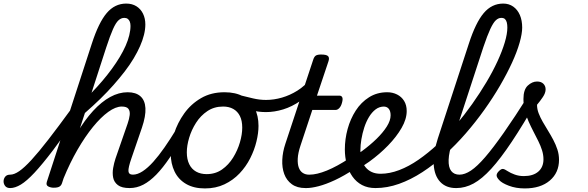

<svg xmlns="http://www.w3.org/2000/svg" viewBox="-216 -1035 3289 1074"><path d="M-159 17Q-178 17 -187 5.5Q-196 -6 -196 -20.5Q-196 -35 -187 -46.5Q-178 -58 -159 -58Q-137 -58 -108.5 -77.5Q-80 -97 -40 -140.5Q0 -184 55 -255Q110 -326 185 -429Q197 -445 210.5 -442Q224 -439 229.5 -425Q235 -411 223 -394Q141 -274 80.5 -194.5Q20 -115 -23.5 -68.5Q-67 -22 -99.5 -2.5Q-132 17 -159 17ZM509 17Q465 17 443.5 0.5Q422 -16 417 -41.5Q412 -67 417 -95.5Q422 -124 430 -148L498 -344Q507 -370 509.5 -391.5Q512 -413 502.5 -426Q493 -439 465 -439Q431 -439 389.5 -409Q348 -379 304 -325Q260 -271 217.5 -197.5Q175 -124 139 -36L134 -126Q172 -219 215 -291.5Q258 -364 305 -415Q352 -466 400.5 -492.5Q449 -519 498 -519Q544 -519 569.5 -496.5Q595 -474 597.5 -430Q600 -386 578 -321L519 -149Q501 -97 502.5 -77.5Q504 -58 528 -58Q542 -58 548.5 -46.5Q555 -35 553.5 -20.5Q552 -6 541 5.5Q530 17 509 17ZM84 15Q68 15 54 8Q40 1 46 -18L298 -792Q336 -909 381 -962Q426 -1015 490 -1015Q523 -1015 547 -1000Q571 -985 584 -958.5Q597 -932 597 -898Q597 -871 589.5 -840.5Q582 -810 567.5 -777Q553 -744 531.5 -708Q510 -672 481.5 -635Q453 -598 419 -559.5Q385 -521 345 -482Q305 -443 259 -403L131 -11Q127 2 117 8.5Q107 15 84 15ZM296 -516Q328 -549 356.5 -582.5Q385 -616 409.5 -649.5Q434 -683 453.5 -715.5Q473 -748 486.5 -778.5Q500 -809 507 -837.5Q514 -866 514 -890Q514 -904 510 -914Q506 -924 498.5 -929.5Q491 -935 479 -935Q462 -935 447 -921.5Q432 -908 416 -872Q400 -836 378 -769Z M509 17Q495 17 488 5.5Q481 -6 482.5 -20.5Q484 -35 495 -46.5Q506 -58 527 -58Q553 -58 582 -77Q611 -96 641.5 -130Q672 -164 704 -210Q736 -256 769 -310Q777 -323 791 -321Q805 -319 814 -308.5Q823 -298 815 -285Q772 -210 733.5 -153Q695 -96 658.5 -58.5Q622 -21 585.5 -2Q549 17 509 17Z M930 19Q868 19 825 -6Q782 -31 760.5 -75.5Q739 -120 739 -176Q739 -229 758 -288.5Q777 -348 814.5 -400.5Q852 -453 908.5 -486Q965 -519 1040 -519Q1102 -519 1144.5 -495.5Q1187 -472 1208.5 -429.5Q1230 -387 1230 -331Q1230 -291 1218.5 -243.5Q1207 -196 1183.5 -149.5Q1160 -103 1124 -65Q1088 -27 1039.5 -4Q991 19 930 19ZM940 -61Q989 -61 1026 -87Q1063 -113 1088 -153.5Q1113 -194 1126 -238.5Q1139 -283 1139 -321Q1139 -360 1126 -386Q1113 -412 1089 -425.5Q1065 -439 1032 -439Q982 -439 944 -413.5Q906 -388 880.5 -348Q855 -308 842 -264Q829 -220 829 -183Q829 -144 842.5 -116.5Q856 -89 881 -75Q906 -61 940 -61Z M1272 -408Q1232 -408 1195.5 -417Q1159 -426 1121 -439Q1108 -444 1103.5 -455Q1099 -466 1101 -477.5Q1103 -489 1111.5 -496.5Q1120 -504 1132 -501Q1164 -493 1200 -484.5Q1236 -476 1272 -476Q1316 -476 1361 -489Q1406 -502 1447.5 -528Q1489 -554 1521 -594Q1532 -607 1543.5 -601.5Q1555 -596 1560 -582.5Q1565 -569 1556 -558Q1513 -504 1465 -471Q1417 -438 1368 -423Q1319 -408 1272 -408Z M1493 17Q1446 17 1416.5 -4.5Q1387 -26 1374 -61.5Q1361 -97 1363 -141Q1365 -185 1380 -230L1535 -698Q1541 -718 1550.5 -724Q1560 -730 1580 -730Q1611 -730 1619.5 -720.5Q1628 -711 1621 -691L1557 -500H1683Q1694 -500 1698.5 -490.5Q1703 -481 1697 -460Q1692 -441 1682 -430.5Q1672 -420 1661 -420H1531L1465 -221Q1451 -179 1449.5 -148Q1448 -117 1455.5 -97Q1463 -77 1478 -67.5Q1493 -58 1512 -58Q1526 -58 1533 -46.5Q1540 -35 1538 -20.5Q1536 -6 1525 5.5Q1514 17 1493 17Z M1497 17Q1478 17 1471.5 5.5Q1465 -6 1468.5 -20.5Q1472 -35 1484 -46.5Q1496 -58 1515 -58Q1556 -58 1612.5 -81Q1669 -104 1739 -150Q1751 -158 1761 -153Q1771 -148 1776.5 -136Q1782 -124 1780 -111Q1778 -98 1767 -90Q1708 -51 1657.5 -27.5Q1607 -4 1566.5 6.5Q1526 17 1497 17Z M1740 -143Q1758 -154 1775 -166Q1792 -178 1809 -190Q1854 -223 1890 -258Q1926 -293 1947.5 -327Q1969 -361 1969 -390Q1969 -413 1959 -426Q1949 -439 1929 -439Q1915 -439 1908.5 -451Q1902 -463 1904 -479Q1906 -495 1917.5 -507Q1929 -519 1950 -519Q1980 -519 2005 -506.5Q2030 -494 2044.5 -470.5Q2059 -447 2059 -414Q2059 -369 2030.5 -319.5Q2002 -270 1955 -221.5Q1908 -173 1850 -131Q1831 -118 1811 -104.5Q1791 -91 1771 -79Z M1884 17Q1841 17 1809 0Q1777 -17 1755.5 -47.5Q1734 -78 1723.5 -117Q1713 -156 1713 -199Q1713 -257 1728.5 -313.5Q1744 -370 1774 -416.5Q1804 -463 1848.5 -491Q1893 -519 1950 -519Q1959 -519 1961.5 -507Q1964 -495 1960.5 -479Q1957 -463 1949.5 -451Q1942 -439 1933 -439Q1906 -439 1885 -423Q1864 -407 1848 -380.5Q1832 -354 1821.5 -321.5Q1811 -289 1805.5 -256Q1800 -223 1800 -195Q1800 -166 1807 -142Q1814 -118 1828.5 -100Q1843 -82 1864 -72.5Q1885 -63 1913 -63Q1963 -63 2017 -83.5Q2071 -104 2125 -141.5Q2179 -179 2232 -228Q2285 -277 2333.5 -334.5Q2382 -392 2425.5 -453.5Q2469 -515 2505 -575.5Q2541 -636 2567 -692.5Q2593 -749 2607.5 -797.5Q2622 -846 2622 -881Q2622 -892 2634.5 -898Q2647 -904 2663.5 -904Q2680 -904 2692.5 -898Q2705 -892 2705 -881Q2705 -847 2690.5 -796Q2676 -745 2648 -684Q2620 -623 2581 -556Q2542 -489 2493.5 -421Q2445 -353 2389.5 -289Q2334 -225 2272.5 -169.5Q2211 -114 2146.5 -72Q2082 -30 2016 -6.5Q1950 17 1884 17Z M2335 17Q2279 17 2246.5 -17.5Q2214 -52 2210 -114.5Q2206 -177 2233 -260L2407 -792Q2445 -909 2490 -962Q2535 -1015 2599 -1015Q2631 -1015 2655 -998Q2679 -981 2692 -951Q2705 -921 2705 -880Q2705 -861 2692.5 -852Q2680 -843 2663.5 -843Q2647 -843 2634.5 -852Q2622 -861 2622 -880Q2622 -897 2619 -909Q2616 -921 2609 -928Q2602 -935 2588 -935Q2572 -935 2557.5 -921.5Q2543 -908 2526.5 -872.5Q2510 -837 2488 -772L2315 -243Q2295 -183 2293.5 -141Q2292 -99 2308 -78.5Q2324 -58 2354 -58Q2368 -58 2375 -46.5Q2382 -35 2380 -20.5Q2378 -6 2367 5.5Q2356 17 2335 17Z M2337 17Q2318 17 2311.5 5.5Q2305 -6 2308 -20.5Q2311 -35 2323 -46.5Q2335 -58 2354 -58Q2384 -58 2418.5 -81Q2453 -104 2497.5 -155.5Q2542 -207 2602 -292.5Q2662 -378 2741 -503Q2749 -516 2763.5 -513Q2778 -510 2787.5 -499Q2797 -488 2789 -475Q2710 -337 2647 -242.5Q2584 -148 2532 -91Q2480 -34 2433 -8.5Q2386 17 2337 17Z M2719 19Q2670 19 2630.5 4Q2591 -11 2576 -28Q2561 -44 2562 -55.5Q2563 -67 2576 -79Q2588 -91 2597.5 -90Q2607 -89 2623 -78Q2640 -67 2663.5 -58.5Q2687 -50 2714 -50Q2766 -50 2795 -75Q2824 -100 2824 -144Q2824 -169 2816 -194.5Q2808 -220 2795 -246Q2782 -272 2768 -299Q2754 -326 2741 -355Q2728 -384 2720 -415.5Q2712 -447 2712 -481Q2712 -534 2736.5 -556.5Q2761 -579 2788 -579Q2811 -579 2823.5 -566.5Q2836 -554 2836 -535Q2836 -515 2820.5 -492Q2805 -469 2788 -449Q2788 -425 2797 -401.5Q2806 -378 2820 -353.5Q2834 -329 2849.5 -304Q2865 -279 2879 -252.5Q2893 -226 2902 -198.5Q2911 -171 2911 -141Q2911 -69 2859.5 -25Q2808 19 2719 19Z"/></svg>

Font: Playwrite CA
Style: Regular
Weight: 400
Designer: Veronika Burian, José Scaglione
Foundry: TypeTogether
Version: Version 1.002